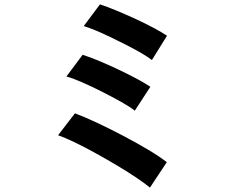

<svg xmlns="http://www.w3.org/2000/svg" viewBox="-20 -813 1040 876"><path d="M664 43Q644 26 605 -0.5Q566 -27 516.5 -56.5Q467 -86 415.5 -114.5Q364 -143 319 -164.5Q274 -186 245 -196L322 -296Q365 -280 422.5 -253Q480 -226 541 -194Q602 -162 655 -130.5Q708 -99 741 -73ZM595 -308Q574 -325 533 -348Q492 -371 444.5 -395Q397 -419 353.5 -438Q310 -457 283 -464L357 -563Q389 -553 431 -535.5Q473 -518 517.5 -497Q562 -476 601.5 -455Q641 -434 666 -417ZM673 -539Q657 -552 627 -569.5Q597 -587 560 -606Q523 -625 485.5 -643Q448 -661 415.5 -674.5Q383 -688 362 -694L436 -793Q467 -783 509.5 -765.5Q552 -748 596.5 -727.5Q641 -707 679.5 -686.5Q718 -666 742 -650Z"/></svg>

Font: Zen Kaku Gothic New
Style: Bold
Weight: 700
Designer: Yoshimichi Ohira
Foundry: Positype
Version: Version 1.002